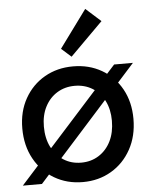

<svg xmlns="http://www.w3.org/2000/svg" viewBox="-55 -832 695 884"><g transform="rotate(-5 292.5 -389.5)"><path d="M15.1 0 482.4 -519H569.3L103.5 0ZM292.5 7.8Q219.2 7.8 161.1 -26.4Q103 -60.5 69.3 -121.6Q35.6 -182.6 35.6 -262.2Q35.6 -340.3 69.3 -400.1Q103 -460 161.1 -493.4Q219.2 -526.9 292.5 -526.9Q366.7 -526.9 424.8 -493.4Q482.9 -460 516.1 -400.1Q549.3 -340.3 549.3 -262.2Q549.3 -182.6 515.6 -121.6Q481.9 -60.5 423.8 -26.4Q365.7 7.8 292.5 7.8ZM292.5 -82Q338.4 -82 374 -104.7Q409.7 -127.4 429.7 -167.7Q449.7 -208 449.7 -262.2Q449.7 -314.5 429.7 -354Q409.7 -393.6 374 -415.3Q338.4 -437 292.5 -437Q247.6 -437 211.9 -415.3Q176.3 -393.6 155.8 -354.2Q135.3 -314.9 135.3 -262.2Q135.3 -208 155.5 -167.7Q175.8 -127.4 211.2 -104.7Q246.6 -82 292.5 -82ZM290.5 -571.8 245.1 -612.3 372.1 -785.6 441.9 -723.1Z"/></g></svg>

Font: Reddit Sans Medium
Style: Regular
Weight: 500
Designer: Stephen Hutchings
Foundry: Reddit
Version: Version 1.014